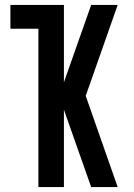

<svg xmlns="http://www.w3.org/2000/svg" viewBox="-20 -755 540 775"><path d="M348 0 238 -312V0H135V-639H22V-735H238V-423L348 -735H455L326 -368L455 0Z"/></svg>

Font: Iosevka Custom
Style: Bold
Weight: 700
Monospace: yes
Designer: Belleve Invis
Foundry: Belleve Invis
Version: Version 30.3.3; ttfautohint (v1.8.3)